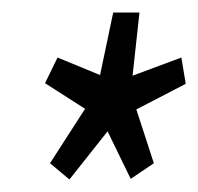

<svg xmlns="http://www.w3.org/2000/svg" viewBox="-20 -697 317 307"><path d="M91 -410 60 -436 116 -523 52 -564 72 -605 140 -577 161 -677H203L192 -576L270 -605L277 -563L198 -522L226 -436L189 -411L152 -487Z"/></svg>

Font: Georama Extra Condensed Medium
Style: Italic
Weight: 500
Width: 2
Italic angle: -9°
Designer: Jean-Baptiste Levee
Foundry: Production Type
Version: Version 1.000